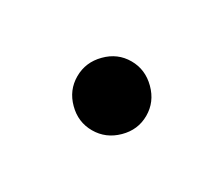

<svg xmlns="http://www.w3.org/2000/svg" viewBox="-39 -171 298 256"><g transform="rotate(30 110.0 -43.0)"><path d="M72.8 -5.9Q57.1 -21.5 57.1 -43Q57.1 -64.5 72.8 -80.3Q88.4 -96.2 109.9 -96.2Q131.3 -96.2 147.2 -80.3Q163.1 -64.5 163.1 -43Q163.1 -21.5 147.2 -5.9Q131.3 9.8 109.9 9.8Q88.4 9.8 72.8 -5.9Z"/></g></svg>

Font: Linux Libertine G
Style: Regular
Weight: 400
Designer: Philipp H. Poll
Foundry: Philipp H. Poll
Version: Version 4.7.5